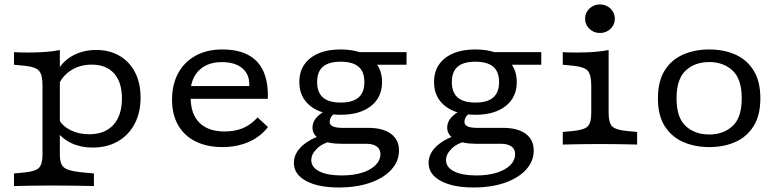

<svg xmlns="http://www.w3.org/2000/svg" viewBox="-20 -649 3512 862"><path d="M209.8 183.9Q157.2 183.9 118.5 184.7Q79.8 185.5 42.9 186.3V129.8L90.3 125.2Q139.1 120.5 154.9 104.5Q170.8 88.6 170.8 44.8V-206.7H248.7V44.8Q248.7 74.2 257 90.2Q265.2 106.1 287.8 113.7Q310.4 121.2 351.6 125.1L401.6 129.8V186.3Q373.5 185.5 344.5 185.1Q315.4 184.7 282.9 184.3Q250.4 183.9 209.8 183.9ZM411.3 -424.7Q471.9 -424.7 516.7 -398.4Q561.6 -372.1 586.3 -324.1Q611.1 -276.1 611.1 -210.8Q611.1 -143 584.3 -92.6Q557.5 -42.2 509.1 -14.4Q460.8 13.5 395.7 13.5Q343.3 13.5 302 -5.6Q260.8 -24.7 233.7 -60.7L244.9 -112.2Q261 -82.2 297.7 -64.2Q334.3 -46.2 380.1 -46.2Q450.3 -46.2 488.9 -88.2Q527.4 -130.2 527.4 -207.2Q527.4 -280.2 492.1 -319.5Q456.7 -358.8 391.5 -358.8Q339 -358.8 298.7 -333.2Q258.4 -307.5 240.2 -261.5L233.4 -319.2Q254.2 -368.8 302.2 -396.7Q350.2 -424.7 411.3 -424.7ZM170.8 -206.7V-265.3Q170.8 -313.8 154.9 -331.4Q139.1 -349 90.3 -353.7L42.9 -358.4V-414.8Q54.7 -414 71.6 -413.6Q88.5 -413.2 109.6 -413.2Q148.8 -413.2 185.4 -416Q222 -418.8 248.7 -424.4V-414.8V-206.7Z M978.6 11.3Q909.7 11.3 858.6 -13.8Q807.5 -38.9 780 -86.6Q752.4 -134.3 752.4 -201.3Q752.4 -269.1 779.6 -319.8Q806.9 -370.5 857.6 -398.7Q908.4 -426.9 978.1 -426.9Q1048.4 -426.9 1094.6 -402.2Q1140.8 -377.5 1162.8 -328.4Q1184.8 -279.3 1182.3 -205.4H801.3L800.4 -262.6H1099.2Q1100.7 -297.2 1086.6 -320.9Q1072.4 -344.6 1044.5 -357.4Q1016.7 -370.2 976.6 -370.2Q916 -370.2 879 -338.2Q842 -306.1 835.8 -248.5L838.4 -245.8Q837.5 -240.1 836.8 -230.7Q836 -221.4 836 -211Q836 -137.4 875.3 -98.1Q914.7 -58.8 988.1 -58.8Q1035.3 -58.8 1070.7 -73.7Q1106.1 -88.7 1136.5 -121.7L1183.2 -78.6Q1149.3 -34.8 1096.6 -11.8Q1043.9 11.3 978.6 11.3Z M1501.1 192.7Q1408.3 192.7 1353.9 163.1Q1299.4 133.4 1299.4 82.7Q1299.4 44.4 1329.4 12.9Q1359.4 -18.6 1418.6 -40.8L1473.7 -17.2Q1428.8 -6.9 1403.2 18Q1377.6 42.9 1377.6 70Q1377.6 102.4 1414.2 120.6Q1450.7 138.7 1513.9 138.7Q1565.2 138.7 1604.5 126.7Q1643.7 114.6 1665.8 92.6Q1687.9 70.6 1687.9 42.7Q1687.9 20.4 1671.1 8.4Q1654.3 -3.5 1623.7 -3.5H1511Q1452.3 -3.5 1417.6 -23.1Q1382.9 -42.8 1382.9 -75.8Q1382.9 -96.7 1395.6 -114.7Q1408.3 -132.6 1434.7 -147.9L1483.2 -140.7Q1471.7 -132.5 1466 -122.8Q1460.3 -113.1 1460.3 -101.2Q1460.3 -88.1 1474.7 -81.5Q1489 -75 1516.6 -75H1632.9Q1698.9 -75 1735.1 -48.4Q1771.3 -21.9 1771.3 27.2Q1771.3 75.2 1736.7 112.9Q1702.1 150.6 1641.3 171.7Q1580.5 192.7 1501.1 192.7ZM1509.3 -133.7Q1423 -133.7 1373.4 -173.2Q1323.8 -212.7 1323.8 -280.6Q1323.8 -349.3 1373.4 -388.1Q1422.9 -426.9 1509.3 -426.9Q1596.3 -426.9 1645.8 -387.8Q1695.3 -348.7 1695.3 -280.6Q1695.3 -212.6 1645.8 -173.2Q1596.3 -133.7 1509.3 -133.7ZM1509.4 -188.5Q1562.9 -188.5 1589.4 -211.2Q1615.9 -234 1615.9 -280.6Q1615.9 -327.3 1589.4 -349.7Q1562.9 -372 1509.4 -372Q1456 -372 1429.9 -349.7Q1403.8 -327.3 1403.8 -280.6Q1403.8 -234 1429.9 -211.3Q1456 -188.5 1509.4 -188.5ZM1626.8 -358.4 1522.6 -414.8H1805.3V-358.4Z M2105.9 192.7Q2013.2 192.7 1958.7 163.1Q1904.2 133.4 1904.2 82.7Q1904.2 44.4 1934.2 12.9Q1964.2 -18.6 2023.4 -40.8L2078.6 -17.2Q2033.7 -6.9 2008.1 18Q1982.5 42.9 1982.5 70Q1982.5 102.4 2019 120.6Q2055.6 138.7 2118.8 138.7Q2170 138.7 2209.3 126.7Q2248.6 114.6 2270.7 92.6Q2292.7 70.6 2292.7 42.7Q2292.7 20.4 2275.9 8.4Q2259.1 -3.5 2228.6 -3.5H2115.8Q2057.2 -3.5 2022.4 -23.1Q1987.7 -42.8 1987.7 -75.8Q1987.7 -96.7 2000.4 -114.7Q2013.1 -132.6 2039.5 -147.9L2088 -140.7Q2076.6 -132.5 2070.9 -122.8Q2065.2 -113.1 2065.2 -101.2Q2065.2 -88.1 2079.5 -81.5Q2093.8 -75 2121.5 -75H2237.7Q2303.8 -75 2340 -48.4Q2376.2 -21.9 2376.2 27.2Q2376.2 75.2 2341.6 112.9Q2307 150.6 2246.2 171.7Q2185.4 192.7 2105.9 192.7ZM2114.1 -133.7Q2027.8 -133.7 1978.2 -173.2Q1928.6 -212.7 1928.6 -280.6Q1928.6 -349.3 1978.2 -388.1Q2027.8 -426.9 2114.1 -426.9Q2201.1 -426.9 2250.6 -387.8Q2300.1 -348.7 2300.1 -280.6Q2300.1 -212.6 2250.6 -173.2Q2201.1 -133.7 2114.1 -133.7ZM2114.2 -188.5Q2167.7 -188.5 2194.2 -211.2Q2220.7 -234 2220.7 -280.6Q2220.7 -327.3 2194.2 -349.7Q2167.7 -372 2114.2 -372Q2060.9 -372 2034.7 -349.7Q2008.6 -327.3 2008.6 -280.6Q2008.6 -234 2034.7 -211.3Q2060.9 -188.5 2114.2 -188.5ZM2231.7 -358.4 2127.4 -414.8H2410.1V-358.4Z M2634.5 -206.7V-265.3Q2634.5 -313.8 2618.6 -331.4Q2602.8 -349 2554 -353.7L2506.6 -358.4V-414.8Q2518.4 -414 2535.3 -413.6Q2552.2 -413.2 2573.3 -413.2Q2612.5 -413.2 2649.1 -416Q2685.7 -418.8 2712.5 -424.4V-414.8V-206.7ZM2673.5 -2.4Q2620.9 -2.4 2582.2 -1.6Q2543.5 -0.8 2506.6 0V-56.5L2554 -61.1Q2602.8 -65.8 2618.6 -81.8Q2634.5 -97.7 2634.5 -141.5V-206.7H2712.5V-141.5Q2712.5 -97.7 2728.3 -81.8Q2744.2 -65.8 2792.9 -61.1L2840.4 -56.5V0Q2803.5 -0.8 2764.8 -1.6Q2726 -2.4 2673.5 -2.4ZM2673.5 -500.9Q2645.8 -500.9 2626.2 -519.6Q2606.7 -538.3 2606.7 -565Q2606.7 -591.8 2626.2 -610.5Q2645.8 -629.1 2673.5 -629.1Q2701.3 -629.1 2720.8 -610.5Q2740.4 -591.8 2740.4 -565Q2740.4 -538.3 2720.8 -519.6Q2701.3 -500.9 2673.5 -500.9Z M3164.2 11.3Q3099.6 11.3 3047.5 -11.4Q2995.4 -34.2 2964.6 -82.2Q2933.8 -130.3 2933.8 -207.4Q2933.8 -284.5 2964.3 -332.9Q2994.7 -381.4 3047.1 -404.1Q3099.6 -426.9 3164.2 -426.9Q3229.5 -426.9 3281.2 -404.1Q3332.8 -381.4 3363.2 -332.9Q3393.7 -284.5 3393.7 -207.4Q3393.7 -131 3363.2 -82.6Q3332.8 -34.2 3281.2 -11.4Q3229.5 11.3 3164.2 11.3ZM3164.2 -45.2Q3228 -45.2 3269 -83.1Q3310.1 -121 3310.1 -207.4Q3310.1 -294.1 3269 -332.2Q3228 -370.4 3164.2 -370.4Q3099.5 -370.4 3058.5 -332.2Q3017.4 -294.1 3017.4 -207.4Q3017.4 -121 3058.5 -83.1Q3099.5 -45.2 3164.2 -45.2Z"/></svg>

Font: Playfair 5pt SemiExpanded Light
Style: Regular
Weight: 300
Width: 6
Designer: Claus Eggers Sørensen
Foundry: Claus Eggers Sørensen
Version: Version 2.203